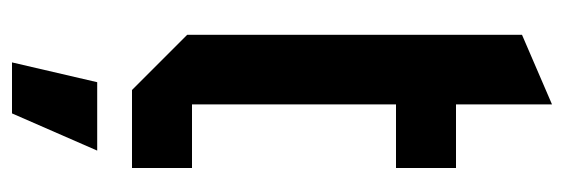

<svg xmlns="http://www.w3.org/2000/svg" viewBox="-330 -410 940 320"><g transform="rotate(90 140.0 -250.0)"><path d="M38 -650 154 -700V-540H260V-440H154V-100H260V0H130L38 -92ZM84 200 117 58H231L169 200Z"/></g></svg>

Font: Tektur Condensed Medium
Style: Regular
Weight: 500
Width: 3
Designer: Adam Jagosz
Foundry: Adam Jagosz
Version: Version 1.005;gftools[0.9.30]